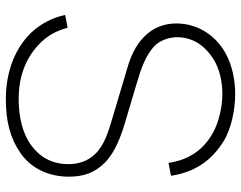

<svg xmlns="http://www.w3.org/2000/svg" viewBox="-104 -702 821 654"><g transform="rotate(90 307.0 -375.5)"><path d="M579.2 -546.9C565.6 -638.5 517.7 -690.6 463.5 -725C420.8 -752.1 354.2 -765.6 300 -765.6C253.1 -765.6 200 -755.2 157.3 -730.2C99 -695.8 60.4 -636.5 60.4 -564.6C60.4 -521.9 76 -482.3 110.4 -451C151 -413.5 199 -402.1 244.8 -388.5L381.2 -347.9C429.2 -333.3 474 -320.8 505.2 -288.5C529.2 -264.6 539.6 -230.2 539.6 -199C539.6 -139.6 514.6 -99 474 -69.8C434.4 -40.6 375 -28.1 318.8 -28.1C241.7 -28.1 183.3 -51 136.5 -92.7C101 -124 84.4 -159.4 75 -194.8L31.3 -186.5C39.6 -146.9 59.4 -105.2 91.7 -70.8C154.2 -6.2 241.7 15.6 317.7 15.6C393.8 15.6 451 1 502.1 -34.4C553.1 -69.8 582.3 -129.2 582.3 -199C582.3 -247.9 569.8 -286.5 534.4 -321.9C496.9 -358.3 442.7 -377.1 393.8 -391.7L257.3 -432.3C209.4 -446.9 171.9 -460.4 140.6 -487.5C115.6 -509.4 107.3 -544.8 107.3 -567.7C107.3 -629.2 144.8 -667.7 180.2 -690.6C214.6 -712.5 258.3 -721.9 301 -721.9C345.8 -721.9 397.9 -709.4 433.3 -689.6C485.4 -660.4 524 -614.6 535.4 -538.5Z"/></g></svg>

Font: Manrope3 Thin
Style: Regular
Weight: 100
Width: 4
Designer: Mikhail Sharanda
Foundry: Mikhail Sharanda
Version: Version 3.000;PS 003.000;hotconv 1.0.88;makeotf.lib2.5.64775